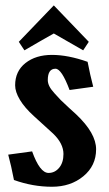

<svg xmlns="http://www.w3.org/2000/svg" viewBox="-20 -696 409 718"><path d="M161.6 -49.3Q185.1 -49.3 201.2 -68.6Q217.3 -87.9 217.3 -120.1Q217.3 -159.2 178.7 -196.3Q161.1 -211.9 106.9 -261.7Q72.3 -293 54.4 -322.8Q36.6 -352.5 36.6 -377Q36.6 -429.7 75.2 -460.2Q113.8 -490.7 174.3 -490.7Q234.4 -490.7 307.6 -464.8Q316.9 -416 328.6 -371.6L240.2 -359.4Q210.4 -439 187.5 -439Q158.7 -439 158.7 -396.5Q158.7 -385.7 164.3 -374Q169.9 -362.3 184.6 -346.2Q199.2 -330.1 207.5 -321.5Q215.8 -313 238.3 -292.5Q260.7 -272 265.1 -268.1Q339.4 -197.8 339.4 -137.7Q339.4 -76.2 291.7 -36.9Q244.1 2.4 174.3 2.4Q102.5 2.4 32.2 -22.9Q22 -76.2 10.7 -117.7L100.1 -129.9Q128.9 -49.3 161.6 -49.3ZM50.3 -539.6 181.2 -675.8 312 -539.6 291 -507.8 181.2 -570.8Q140.1 -547.9 71.3 -507.8Z"/></svg>

Font: Flanker
Style: Bold
Weight: 700
Designer: Flanker
Foundry: Flanker
Version: Version 2.021